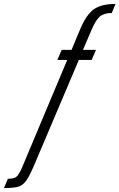

<svg xmlns="http://www.w3.org/2000/svg" viewBox="-176 -763 606 974"><path d="M-65 89 165 -459H115L137 -510H187L233 -620Q263 -690 301 -716.5Q339 -743 410 -743L391 -697Q352 -697 331 -679.5Q310 -662 289 -613L245 -510H311L289 -459H224L4 59Q-23 124 -40.5 150Q-58 176 -81.5 183.5Q-105 191 -156 191L-136 144Q-105 144 -93 134Q-81 124 -65 89Z"/></svg>

Font: Saira Ultra Condensed
Style: Italic
Weight: 400
Width: 1
Italic angle: -12°
Designer: Hector Gatti with collaboration of the Omnibus-Type team
Foundry: Omnibus-Type
Version: Version 1.001; ttfautohint (v1.8)